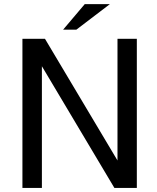

<svg xmlns="http://www.w3.org/2000/svg" viewBox="-20 -920 770 940"><path d="M395 -899.9H518.1L354 -774.9H289.1ZM89.8 0V-730H105H185.1H200.2L555.2 -134.3V-730H649.9V0H634.8H555.2H540L185.1 -595.7V0Z"/></svg>

Font: Miedinger*
Style: Book
Weight: 400
Version: Version 001.000